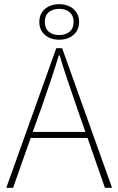

<svg xmlns="http://www.w3.org/2000/svg" viewBox="-20 -888 560 908"><path d="M182.1 -396 134.8 -264.2H383.8L337.9 -396Q284.2 -549.8 262.2 -626H257.8Q235.8 -549.8 182.1 -396ZM9.8 0 246.1 -660.2H273.9L509.8 0H476.1L394 -235.8H125L42 0ZM210.7 -738Q229.5 -722.2 259.8 -722.2Q290 -722.2 309.1 -738Q328.1 -753.9 328.1 -784.2Q328.1 -814.5 309.1 -830.3Q290 -846.2 259.8 -846.2Q229.5 -846.2 210.7 -830.3Q191.9 -814.5 191.9 -784.2Q191.9 -753.9 210.7 -738ZM327.6 -723.1Q301.3 -700.2 259.8 -700.2Q218.3 -700.2 192.1 -723.1Q166 -746.1 166 -784.2Q166 -822.3 192.1 -845.2Q218.3 -868.2 259.8 -868.2Q301.3 -868.2 327.6 -845.2Q354 -822.3 354 -784.2Q354 -746.1 327.6 -723.1Z"/></svg>

Font: Source Sans 3 ExtraLight
Style: Regular
Weight: 200
Designer: Paul D. Hunt
Foundry: Adobe
Version: Version 3.052;hotconv 1.1.0;makeotfexe 2.6.0